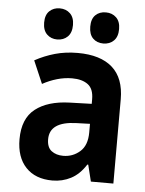

<svg xmlns="http://www.w3.org/2000/svg" viewBox="-54 -788 637 842"><g transform="rotate(5 265.0 -367.5)"><path d="M208 10Q133 10 91 -34.5Q49 -79 49 -158Q49 -249 103.5 -291.5Q158 -334 254 -337L351 -340V-360Q351 -406 325.5 -425Q300 -444 256 -444Q223 -444 190 -434.5Q157 -425 126 -408L83 -508Q125 -531 171 -544Q217 -557 271 -557Q371 -557 423.5 -510.5Q476 -464 476 -371V0H377L359 -73H355Q327 -29 289.5 -9.5Q252 10 208 10ZM246 -102Q288 -102 319.5 -129.5Q351 -157 351 -214V-252L290 -250Q174 -246 174 -169Q174 -133 194.5 -117.5Q215 -102 246 -102ZM378 -608Q350 -608 332.5 -625.5Q315 -643 315 -677Q315 -711 332.5 -728Q350 -745 378 -745Q406 -745 424 -727.5Q442 -710 442 -677Q442 -643 424 -625.5Q406 -608 378 -608ZM175 -608Q148 -608 130 -625.5Q112 -643 112 -677Q112 -711 130 -728Q148 -745 175 -745Q203 -745 221 -727.5Q239 -710 239 -677Q239 -643 221 -625.5Q203 -608 175 -608Z"/></g></svg>

Font: Noto Sans Mono Condensed
Style: Bold
Weight: 700
Width: 3
Designer: Monotype Design Team
Foundry: Monotype Imaging Inc.
Version: Version 2.014